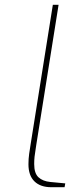

<svg xmlns="http://www.w3.org/2000/svg" viewBox="-20 -783 309 803"><path d="M195 0Q149 0 124 -24.5Q99 -49 99 -96Q99 -119 102 -140Q105 -161 108 -179L201 -763H225L132 -179Q131 -169 128.5 -155.5Q126 -142 124.5 -127.5Q123 -113 123 -97Q123 -58 141 -41.5Q159 -25 190 -22L253 -16L250 0Z"/></svg>

Font: Exo Thin Thin
Style: Italic
Weight: 250
Italic angle: -9°
Version: Version 2.000